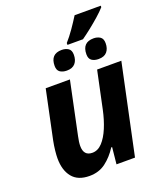

<svg xmlns="http://www.w3.org/2000/svg" viewBox="-160 -983 924 1095"><g transform="rotate(-20 302.0 -435.5)"><path d="M192.9 9.8Q122.6 9.8 88.4 -32.5Q54.2 -74.7 54.2 -147Q54.2 -165 57.1 -193.4Q60.1 -221.7 65.9 -251L127.9 -545.9H274.9L208 -227.1Q200.2 -191.9 200.2 -168.9Q200.2 -108.9 252.9 -108.9Q286.6 -108.9 313.2 -137.5Q339.8 -166 359.9 -214.1Q379.9 -262.2 392.1 -319.8L439.9 -545.9H586.9L471.2 0H358.9L369.1 -101.1H363.8Q332.5 -52.2 291.3 -21.2Q250 9.8 192.9 9.8ZM329.1 -735.8V-747.1Q354 -774.9 379.2 -811Q404.3 -847.2 425.3 -880.9H584V-872.1Q565.4 -851.1 537.1 -826.2Q508.8 -801.3 478.5 -777.3Q448.2 -753.4 423.3 -735.8ZM276.4 -599.1Q251.5 -599.1 235.4 -610.1Q219.2 -621.1 219.2 -647.9Q219.2 -720.2 288.1 -720.2Q311 -720.2 327.6 -709.5Q344.2 -698.7 344.2 -670.9Q344.2 -638.2 327.6 -618.7Q311 -599.1 276.4 -599.1ZM469.2 -599.1Q444.3 -599.1 428.2 -610.1Q412.1 -621.1 412.1 -647.9Q412.1 -720.2 481.4 -720.2Q503.9 -720.2 520.5 -709.5Q537.1 -698.7 537.1 -670.9Q537.1 -638.2 520.5 -618.7Q503.9 -599.1 469.2 -599.1Z"/></g></svg>

Font: Open Sans
Style: Bold Italic
Weight: 700
Italic angle: -12°
Designer: Monotype Design Team
Foundry: Monotype Imaging Inc.
Version: Version 3.003; ttfautohint (v1.8.4)